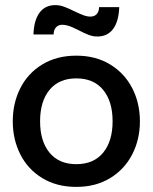

<svg xmlns="http://www.w3.org/2000/svg" viewBox="-20 -722 598 752"><path d="M30 -247Q30 -318 59.5 -376.5Q89 -435 145.5 -469.5Q202 -504 279 -504Q355 -504 411.5 -469.5Q468 -435 498 -376.5Q528 -318 528 -247Q528 -176 498 -117.5Q468 -59 411.5 -24.5Q355 10 279 10Q202 10 145.5 -24.5Q89 -59 59.5 -117.5Q30 -176 30 -247ZM421 -247Q421 -325 384 -370Q347 -415 279 -415Q211 -415 174 -370Q137 -325 137 -247Q137 -169 174 -124Q211 -79 279 -79Q347 -79 384 -124Q421 -169 421 -247ZM287 -604Q283 -606 269.5 -612.5Q256 -619 244.5 -622Q233 -625 224 -625Q208 -625 199 -614.5Q190 -604 190 -587H111Q113 -643 135 -672.5Q157 -702 197 -702Q214 -702 231.5 -695.5Q249 -689 271 -678Q292 -668 306.5 -662.5Q321 -657 334 -657Q350 -657 359 -667Q368 -677 368 -694H447Q445 -638 423 -608.5Q401 -579 361 -579Q344 -579 327 -585.5Q310 -592 287 -604Z"/></svg>

Font: Cabin Medium
Style: Regular
Weight: 500
Designer: Pablo Impallari
Foundry: Pablo Impallari. http://www.impallari.com Igino Marini. http://www.ikern.com
Version: Version 2.200